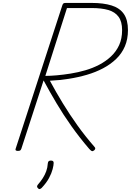

<svg xmlns="http://www.w3.org/2000/svg" viewBox="-20 -1018 895 1313"><path d="M102 14Q93 14 88.5 10.5Q84 7 87 -1L406 -981Q409 -990 413 -994Q417 -998 430 -998H606Q688 -998 743.5 -980.5Q799 -963 827 -922.5Q855 -882 855 -812Q855 -750 834 -701Q813 -652 774.5 -615Q736 -578 685 -551Q634 -524 574 -506.5Q514 -489 450 -479Q386 -469 321 -466Q363 -388 410 -311Q457 -234 510 -160Q563 -86 625 -15Q632 -8 631.5 -2Q631 4 623 11Q613 18 606.5 14.5Q600 11 590 0Q524 -77 469 -154.5Q414 -232 367 -311Q320 -390 278 -468L126 -1Q123 7 118.5 10.5Q114 14 102 14ZM290 -499Q324 -499 369 -503Q414 -507 464 -515Q514 -523 564 -537.5Q614 -552 659 -575.5Q704 -599 739.5 -632.5Q775 -666 795 -710Q815 -754 815 -812Q815 -870 791 -903Q767 -936 721 -949.5Q675 -963 607 -963H438ZM240 269Q234 264 233.5 258.5Q233 253 238 246Q258 223 272.5 200.5Q287 178 296 153.5Q305 129 307 99Q308 88 313.5 84Q319 80 328 80Q338 80 342.5 84Q347 88 347 96Q347 111 340 138.5Q333 166 315.5 199Q298 232 265 267Q260 272 253 274.5Q246 277 240 269Z"/></svg>

Font: Playwrite US Trad Thin
Style: Regular
Weight: 250
Designer: Veronika Burian, José Scaglione
Foundry: TypeTogether
Version: Version 1.003